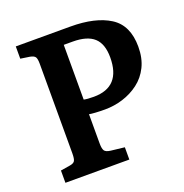

<svg xmlns="http://www.w3.org/2000/svg" viewBox="-126 -813 886 926"><g transform="rotate(-20 316.5 -350.0)"><path d="M54 0V-63L103 -71Q122 -74 128 -84Q134 -94 134 -122V-582Q134 -607 128 -616.5Q122 -626 101 -630L54 -637V-700H334Q462 -700 535.5 -653.5Q609 -607 609 -497Q609 -438 587.5 -394.5Q566 -351 529 -323Q492 -295 447 -281Q402 -267 355 -267Q329 -267 305.5 -268.5Q282 -270 274 -272V-122Q274 -95 281 -84.5Q288 -74 312 -71L382 -63V0ZM325 -343Q464 -343 464 -495Q464 -564 429 -596Q394 -628 320 -628H274V-347Q291 -343 325 -343Z"/></g></svg>

Font: Literata SemiBold
Style: Regular
Weight: 600
Designer: Latin by Veronika Burian and Jose Scaglione. Greek by Irene Vlachou. Cyrillic by Vera Evstafieva.
Foundry: TypeTogether
Version: Version 3.103; ttfautohint (v1.8.4.7-5d5b);gftools[0.9.29]